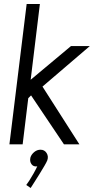

<svg xmlns="http://www.w3.org/2000/svg" viewBox="-20 -720 491 958"><path d="M27 0 113 -700H179L133 -322L334 -490H428L192 -288L376 0H299L135 -244L121 -230L93 0ZM132 65Q137 50 151 38.5Q165 27 182 27Q202 27 212.5 43.5Q223 60 216 80Q213 88 202 107Q191 126 177 148.5Q163 171 150.5 190.5Q138 210 133 218L111 203Q116 197 126 181.5Q136 166 147 146.5Q158 127 166 110Q147 113 137 99Q127 85 132 65Z"/></svg>

Font: Kulim Park Light
Style: Italic
Weight: 300
Italic angle: -8°
Designer: Noponies / Dale Sattler
Foundry: Noponies
Version: Version 1.000; ttfautohint (v1.8.3)